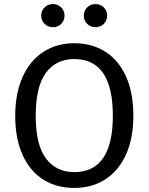

<svg xmlns="http://www.w3.org/2000/svg" viewBox="-20 -914 732 946"><path d="M637 -344Q637 -232 600.5 -152Q564 -72 498.5 -30Q433 12 346 12Q259 12 193.5 -29Q128 -70 91.5 -150Q55 -230 55 -343Q55 -454 91.5 -535Q128 -616 194 -658.5Q260 -701 346 -701Q433 -701 498.5 -659.5Q564 -618 600.5 -538Q637 -458 637 -344ZM156 -343Q156 -200 206.5 -133Q257 -66 346 -66Q536 -66 536 -344Q536 -623 346 -623Q256 -623 206 -555Q156 -487 156 -343ZM298 -837Q298 -813 281.5 -796.5Q265 -780 241 -780Q216 -780 199.5 -796.5Q183 -813 183 -837Q183 -861 199.5 -877.5Q216 -894 241 -894Q265 -894 281.5 -877.5Q298 -861 298 -837ZM508 -837Q508 -813 491.5 -796.5Q475 -780 450 -780Q426 -780 409.5 -796.5Q393 -813 393 -837Q393 -861 409.5 -877.5Q426 -894 450 -894Q475 -894 491.5 -877.5Q508 -861 508 -837Z"/></svg>

Font: FiraGOUPP
Style: Medium
Weight: 400
Designer: bBox Type
Foundry: bBox Type GmbH
Version: Version 1.001